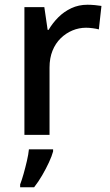

<svg xmlns="http://www.w3.org/2000/svg" viewBox="-20 -569 465 810"><path d="M349 -549Q363 -549 380 -547.5Q397 -546 408 -544L397 -445Q386 -448 371 -450Q356 -452 343 -452Q313 -452 285.5 -440.5Q258 -429 236 -407.5Q214 -386 201.5 -355Q189 -324 189 -284V0H83V-539H167L181 -443H185Q202 -472 226 -496Q250 -520 281 -534.5Q312 -549 349 -549ZM204 70Q199 89 186.5 116Q174 143 158 170.5Q142 198 124 221H65V209Q72 191 79.5 164.5Q87 138 93.5 110Q100 82 102 61H204Z"/></svg>

Font: Noto Sans Armenian Medium
Style: Regular
Weight: 500
Designer: Monotype Design Team
Foundry: Monotype Imaging Inc.
Version: Version 2.007